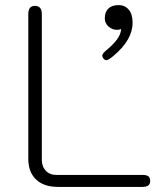

<svg xmlns="http://www.w3.org/2000/svg" viewBox="-20 -733 648 753"><path d="M91 -110V-678Q91 -710 117 -710Q144 -710 144 -678V-107Q144 -80 159.5 -63.5Q175 -47 201 -47H539Q555 -47 562 -41.5Q569 -36 569 -23Q569 0 539 0H207Q152 0 121.5 -29Q91 -58 91 -110ZM381 -515Q381 -522 395 -534Q424 -558 439 -578.5Q454 -599 455 -619Q448 -616 439 -616Q420 -616 405.5 -629Q391 -642 391 -661Q391 -686 405 -699.5Q419 -713 445 -713Q470 -713 485 -695Q500 -677 500 -644Q500 -576 424 -513Q405 -497 397 -497Q391 -497 386 -503Q381 -510 381 -515Z"/></svg>

Font: Kodchasan ExtraLight
Style: Regular
Weight: 275
Version: Version 1.000; ttfautohint (v1.6)